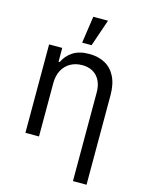

<svg xmlns="http://www.w3.org/2000/svg" viewBox="-141 -857 867 1144"><g transform="rotate(15 292.5 -284.5)"><path d="M160.5 -328.1V0H76.7V-545.5H157.7V-460.2H164.8Q183.9 -501.8 223 -527.2Q262.1 -552.6 323.9 -552.6Q379.3 -552.6 420.8 -530Q462.4 -507.5 485.4 -461.8Q508.5 -416.2 508.5 -346.6V204.5H424.7V-340.9Q424.7 -404.8 391.5 -441.1Q358.3 -477.3 299.7 -477.3Q259.9 -477.3 228.5 -459.9Q197.1 -442.5 178.8 -409.1Q160.5 -375.7 160.5 -328.1ZM264.2 -606.5 288.4 -772.7H379.3L322.4 -606.5Z"/></g></svg>

Font: InterMG
Style: Regular
Weight: 400
Designer: Rasmus Andersson
Foundry: rsms
Version: Version 3.019;December 26, 2023;FontCreator 15.0.0.2955 64-b